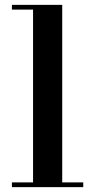

<svg xmlns="http://www.w3.org/2000/svg" viewBox="-20 -770 392 790"><path d="M236 -750V-19.5H322.5V0H29V-19.5H116V-730.5H29V-750Z"/></svg>

Font: Bodoni Moda 11pt SemiBold
Style: Regular
Weight: 600
Designer: Owen Earl
Foundry: indestructible type
Version: Version 2.004